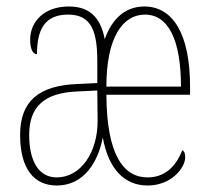

<svg xmlns="http://www.w3.org/2000/svg" viewBox="-20 -562 649 592"><path d="M155 10C238 10 282 -61 297 -138C314 -42 363 10 435 10C508 10 551 -44 551 -77C551 -88 549 -95 542 -99C522 -47 487 -15 435 -15C362 -15 309 -82 308 -270H566V-295C566 -459 512 -542 425 -542C369 -542 326 -507 303 -441C289 -514 251 -542 192 -542C116 -542 73 -495 73 -440C73 -411 81 -395 94 -395C94 -471 118 -517 190 -517C265 -517 280 -461 280 -371V-306L218 -303C99 -298 42 -250 42 -146C42 -40 86 10 155 10ZM538 -295H308C308 -446 358 -517 427 -517C499 -517 538 -439 538 -295ZM155 -15C98 -15 70 -67 70 -146C70 -230 113 -276 219 -280L280 -283L281 -192C282 -91 228 -15 155 -15Z"/></svg>

Font: Noto Serif Sinhala ExtraCondensed Thin
Style: Regular
Weight: 100
Width: 2
Designer: Jelle Bosma - Monotype Design Team
Foundry: Monotype Imaging Inc.
Version: Version 2.007